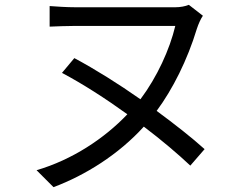

<svg xmlns="http://www.w3.org/2000/svg" viewBox="-20 -727 1040 793"><path d="M287 -487 236 -426C321 -381 416 -320 506 -255C411 -155 278 -67 131 -24L201 46C332 -3 470 -89 574 -204C648 -148 715 -91 766 -43L825 -111C773 -158 703 -213 627 -269C693 -358 754 -479 793 -608C800 -629 809 -649 818 -662L760 -707C745 -701 725 -697 704 -697C660 -697 359 -697 292 -697C254 -697 213 -700 185 -702V-617C213 -618 256 -620 292 -620C359 -620 649 -620 704 -620C681 -523 629 -409 560 -317C469 -381 373 -441 287 -487Z"/></svg>

Font: ChiuKong Gothic CL
Style: Regular
Weight: 400
Designer: Ryoko NISHIZUKA 西塚涼子 (kana, bopomofo & ideographs); Paul D. Hunt (Latin, Greek & Cyrillic); Sandoll Communications 산돌커뮤니
Foundry: Adobe
Version: Version 1.300